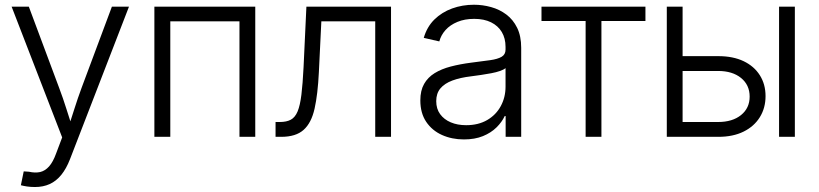

<svg xmlns="http://www.w3.org/2000/svg" viewBox="-20 -563 3368 790"><path d="M65.9 199.2 77.6 142.1 99.1 143.6Q125 149.4 145.3 144.8Q165.5 140.1 181.9 121.8Q198.2 103.5 210.9 68.4L235.8 2.4L27.8 -535.6H98.6L223.1 -202.1Q239.7 -158.2 253.2 -115Q266.6 -71.8 280.3 -30.3H258.8Q272.5 -71.8 286.1 -115.2Q299.8 -158.7 315.9 -202.1L440.4 -535.6H510.7L268.1 91.8Q252.9 130.9 232.2 156.5Q211.4 182.1 184.6 194.3Q157.7 206.5 124 206.5Q106 206.5 91.3 204.3Q76.7 202.1 65.9 199.2Z M1030.3 -535.6V0H965.3V-475.1H680.7V0H615.2V-535.6Z M1113.8 0V-61H1130.9Q1159.2 -61 1176.8 -70.6Q1194.3 -80.1 1204.6 -104.7Q1214.8 -129.4 1220.2 -173.6Q1225.6 -217.8 1229 -286.1L1240.7 -535.6H1588.9V0H1523.9V-475.1H1302.2L1292 -265.6Q1287.6 -175.3 1274.4 -116.2Q1261.2 -57.1 1229.2 -28.6Q1197.3 0 1137.2 0Z M1888.7 10.7Q1839.4 10.7 1798.6 -7.6Q1757.8 -25.9 1733.6 -61.8Q1709.5 -97.7 1709.5 -149.9Q1709.5 -190.4 1724.9 -217.5Q1740.2 -244.6 1768.3 -262Q1796.4 -279.3 1834.7 -289.3Q1873 -299.3 1918.9 -305.2Q1965.3 -311 1996.6 -315.4Q2027.8 -319.8 2043.9 -329.3Q2060.1 -338.9 2060.1 -358.9V-370.1Q2060.1 -405.3 2044.7 -431.2Q2029.3 -457 2000.5 -471.2Q1971.7 -485.4 1931.2 -485.4Q1892.1 -485.4 1862.1 -472.9Q1832 -460.4 1813.2 -439.5Q1794.4 -418.5 1787.6 -392.6L1723.6 -407.2Q1736.8 -452.6 1767.3 -482.7Q1797.9 -512.7 1840.1 -528.1Q1882.3 -543.5 1930.2 -543.5Q1965.8 -543.5 2000.5 -533.9Q2035.2 -524.4 2063.2 -503.4Q2091.3 -482.4 2107.9 -448.5Q2124.5 -414.6 2124.5 -366.2V0H2060.5V-85.4H2056.6Q2045.4 -61 2022.9 -38.8Q2000.5 -16.6 1967 -2.9Q1933.6 10.7 1888.7 10.7ZM1897.9 -47.9Q1948.2 -47.9 1984.6 -69.1Q2021 -90.3 2040.5 -126.5Q2060.1 -162.6 2060.1 -206.5V-282.7Q2052.7 -276.4 2037.4 -271Q2022 -265.6 2001.5 -261.7Q1981 -257.8 1959.2 -254.6Q1937.5 -251.5 1918.5 -249Q1873.5 -243.7 1841.3 -231.7Q1809.1 -219.7 1792 -199.2Q1774.9 -178.7 1774.9 -147Q1774.9 -115.2 1791 -93.3Q1807.1 -71.3 1834.7 -59.6Q1862.3 -47.9 1897.9 -47.9Z M2389.6 0V-476.6H2208V-535.6H2635.7V-476.6H2454.6V0Z M2776.9 -332H2935.5Q2996.1 -332 3039.6 -311.3Q3083 -290.5 3106.4 -253.4Q3129.9 -216.3 3129.9 -167.5Q3129.9 -118.7 3106.4 -80.8Q3083 -43 3039.6 -21.5Q2996.1 0 2935.5 0H2723.6V-535.6H2788.6V-61H2934.6Q2993.7 -61 3029.1 -89.6Q3064.5 -118.2 3064.5 -165.5Q3064.5 -213.4 3029.1 -242.2Q2993.7 -271 2934.6 -271H2776.9ZM3185.5 0V-535.6H3250.5V0Z"/></svg>

Font: Inter 20pt Light
Style: Regular
Weight: 300
Version: Version 4.001;git-66647c0bb